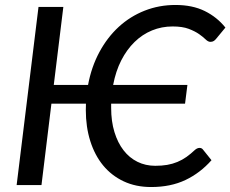

<svg xmlns="http://www.w3.org/2000/svg" viewBox="-20 -745 928 773"><path d="M783.5 -149.5Q792 -149.5 797 -143L831.5 -100Q786 -48.5 726.5 -20.2Q667 8 588.5 8Q526.5 8 477.8 -15Q429 -38 395.2 -79Q361.5 -120 343.5 -177Q325.5 -234 325.5 -302Q325.5 -308.5 325.8 -314.8Q326 -321 326 -327.5H187L147 0H47L135 -717H235L196.5 -403H334.5Q348 -475.5 380 -535Q412 -594.5 458 -636.8Q504 -679 562.2 -702Q620.5 -725 686.5 -725Q755 -725 804.5 -700.5Q854 -676 887.5 -634L849.5 -588Q845.5 -583 840.2 -579.8Q835 -576.5 827 -576.5Q818 -576.5 808 -586.2Q798 -596 781.8 -607.5Q765.5 -619 740 -628.8Q714.5 -638.5 675 -638.5Q631 -638.5 592 -622.5Q553 -606.5 521.8 -576Q490.5 -545.5 468.2 -502Q446 -458.5 435.5 -403H734.5L725 -327.5H427.5V-310.5Q427.5 -256.5 440.8 -213.2Q454 -170 477.5 -139.8Q501 -109.5 533.5 -93.5Q566 -77.5 605 -77.5Q631.5 -77.5 653.2 -81.2Q675 -85 694.2 -93Q713.5 -101 730.8 -113.2Q748 -125.5 765.5 -142Q774.5 -149.5 783.5 -149.5Z"/></svg>

Font: Lato Medium
Style: Italic
Weight: 500
Italic angle: -7°
Designer: Lukasz Dziedzic
Foundry: tyPoland Lukasz Dziedzic
Version: Version 2.006; 2014-01-15